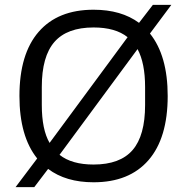

<svg xmlns="http://www.w3.org/2000/svg" viewBox="-20 -740 769 790"><path d="M178 -45 121 30H44L133 -88Q60 -179 60 -345Q60 -518 139 -609Q218 -700 365 -700Q479 -700 552 -646L609 -720H685L597 -602Q670 -511 670 -345Q670 -172 591 -81Q512 10 365 10Q251 10 178 -45ZM184 -152 505 -587Q455 -627 365 -627Q256 -627 204 -567.5Q152 -508 152 -382V-308Q152 -207 184 -152ZM365 -63Q474 -63 525.5 -122.5Q577 -182 577 -308V-382Q577 -480 546 -538L225 -103Q275 -63 365 -63Z"/></svg>

Font: Mozilla Text BETA
Style: Regular
Weight: 400
Designer: Studio DRAMA
Foundry: Studio DRAMA
Version: Version 0.100